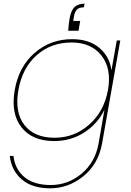

<svg xmlns="http://www.w3.org/2000/svg" viewBox="-20 -760 711 1044"><path d="M407 -593H351Q353 -629 359 -662Q367 -706 387 -723Q407 -740 440 -740L436 -720Q411 -720 399.5 -709Q388 -698 383 -675L378 -646H416ZM60 -270Q82 -397 168 -472Q254 -547 372 -547Q465 -547 521 -499Q577 -451 586 -377L615 -540H634L535 20Q515 132 433.5 198Q352 264 253 264Q156 264 99.5 216.5Q43 169 33 88H53Q62 161 113.5 203.5Q165 246 256 246Q350 246 424 184Q498 122 516 20L548 -164Q513 -89 440 -41Q367 7 274 7Q156 7 97 -67.5Q38 -142 60 -270ZM369 -529Q257 -529 179 -459.5Q101 -390 80 -270Q59 -150 112.5 -80.5Q166 -11 277 -11Q384 -11 465 -82.5Q546 -154 567 -270Q588 -386 532 -457.5Q476 -529 369 -529Z"/></svg>

Font: Poppins Thin
Style: Italic
Weight: 250
Italic angle: -10°
Designer: Ninad Kale (Devanagari), Jonny Pinhorn (Latin)
Foundry: Indian Type Foundry
Version: Version 3.200;PS 1.000;hotconv 16.6.54;makeotf.lib2.5.65590